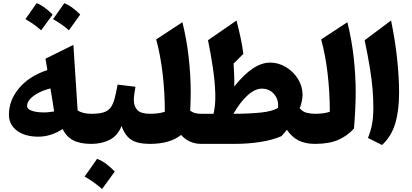

<svg xmlns="http://www.w3.org/2000/svg" viewBox="-20 -936 2680 1249"><path d="M288.1 -480.5 275.9 -554.2 457.5 -644 484.9 -218.3Q517.1 -195.8 573.7 -195.8H574.2V0H573.7Q500.5 0 456.1 -23.4Q411.6 -46.9 387.2 -96.7Q311 -46.9 229.5 -46.9Q142.1 -46.9 90.1 -86.2Q38.1 -125.5 38.1 -190.4Q38.1 -282.7 103 -361.3Q168 -439.9 288.1 -480.5ZM308.1 -360.8Q267.1 -350.6 232.4 -333Q197.8 -315.4 177 -293.2Q156.2 -271 156.2 -246.6Q156.2 -225.6 187.7 -215.1Q219.2 -204.6 267.1 -204.6Q284.2 -204.6 301.3 -206.8Q318.4 -209 332 -210.9Q325.7 -252.9 320.1 -288.1Q314.5 -323.2 308.1 -360.8ZM145.5 -811.5Q151.9 -820.8 218.3 -915.5Q265.6 -897.9 322.3 -841.3Q303.2 -814.5 284.7 -789.3Q266.1 -764.2 247.6 -738.8Q200.2 -780.8 145.5 -811.5ZM325.2 -811.5Q378.4 -885.7 398.4 -915.5Q445.8 -897.5 502 -841.3Q481 -811 428.2 -738.8Q387.7 -775.9 325.2 -811.5Z M611.3 97.2Q643.6 109.4 672.4 131.3Q701.2 153.3 726.6 179.7Q706.5 207.5 686 236.1Q665.5 264.6 644 293.5Q619.1 271.5 590.8 251Q562.5 230.5 530.3 212.4Q551.8 183.1 571.8 154.3Q591.8 125.5 611.3 97.2ZM574.2 0Q563.5 0 558.1 -8.1Q552.7 -16.1 552.7 -38.6V-157.2Q552.7 -179.7 558.1 -187.7Q563.5 -195.8 574.2 -195.8Q623 -195.8 652.3 -204.6Q681.6 -213.4 698.2 -234.6Q714.8 -255.9 724.9 -292.7Q734.9 -329.6 745.1 -385.7L861.3 -371.6Q856.9 -347.7 853.8 -325.4Q850.6 -303.2 850.6 -284.7Q850.6 -244.6 873.5 -220.2Q896.5 -195.8 955.1 -195.8H955.6V0H955.1Q875.5 0 834.2 -26.6Q793 -53.2 771 -116.7Q745.6 -53.2 693.8 -26.6Q642.1 0 574.2 0Z M1166.5 -791.5Q1193.8 -682.6 1207.3 -564.7Q1220.7 -446.8 1220.7 -332.5Q1220.7 -310.5 1219.7 -279.5Q1218.8 -248.5 1217.3 -215.8Q1236.8 -202.6 1253.9 -199.2Q1271 -195.8 1291 -195.8H1291.5V0H1291Q1247.6 0 1214.8 -15.6Q1182.1 -31.2 1157.7 -58.1Q1085.4 0 955.6 0Q944.8 0 939.5 -8.1Q934.1 -16.1 934.1 -38.6V-157.2Q934.1 -179.7 939.5 -187.7Q944.8 -195.8 955.6 -195.8Q981.4 -195.8 1006.3 -198.7Q1031.2 -201.7 1052.2 -209Q1052.2 -336.9 1037.8 -458.3Q1023.4 -579.6 996.1 -679.7Z M1736.8 -528.8Q1792 -528.8 1840.3 -499.5Q1888.7 -470.2 1918.5 -422.4Q1948.2 -374.5 1948.2 -318.8Q1948.2 -299.3 1943.4 -277.3Q1938.5 -255.4 1929.7 -231.9Q1948.2 -209.5 1974.1 -202.6Q2000 -195.8 2028.3 -195.8H2028.8V0H2028.3Q1967.8 0 1923.6 -21.5Q1879.4 -43 1846.2 -91.8Q1831.1 -71.8 1811 -50.3Q1752.4 -24.9 1673.6 -12.5Q1594.7 0 1502.9 0H1291.5Q1280.8 0 1275.4 -8.1Q1270 -16.1 1270 -38.6V-157.2Q1270 -179.7 1275.4 -187.7Q1280.8 -195.8 1291.5 -195.8H1369.1Q1382.8 -253.4 1380.4 -329.6Q1377.9 -405.8 1365 -493.9Q1352.1 -582 1333 -674.3L1518.6 -802.7Q1535.6 -734.9 1546.1 -686Q1556.6 -637.2 1563 -585.4L1499.5 -522.5Q1502 -483.9 1503.4 -445.3Q1504.9 -406.7 1503.9 -373Q1627 -528.8 1736.8 -528.8ZM1683.6 -359.4Q1638.2 -359.4 1590.1 -315.4Q1542 -271.5 1498.5 -195.8Q1596.7 -195.8 1674.6 -203.6Q1752.4 -211.4 1788.6 -234.4Q1793.9 -288.1 1763.2 -323.7Q1732.4 -359.4 1683.6 -359.4Z M2239.7 -791.5Q2267.1 -682.6 2280.5 -564.7Q2293.9 -446.8 2293.9 -332.5Q2293.9 -286.1 2290.8 -222.2Q2287.6 -158.2 2282.7 -100.1Q2241.7 -53.7 2182.1 -26.9Q2122.6 0 2028.8 0Q2018.1 0 2012.7 -8.1Q2007.3 -16.1 2007.3 -38.6V-157.2Q2007.3 -179.7 2012.7 -187.7Q2018.1 -195.8 2028.8 -195.8Q2054.7 -195.8 2079.6 -198.7Q2104.5 -201.7 2125.5 -209Q2125.5 -336.9 2111.1 -458.3Q2096.7 -579.6 2069.3 -679.7Z M2523.9 -802.7Q2551.3 -670.4 2563.7 -549.8Q2576.2 -429.2 2576.2 -333Q2576.2 -215.8 2550.8 -131.8Q2525.4 -47.9 2465.3 7.3L2373.5 -38.6Q2391.1 -80.6 2399.9 -126.2Q2408.7 -171.9 2408.7 -238.3Q2408.7 -294.4 2403.8 -354.2Q2398.9 -414.1 2386.7 -490.7Q2374.5 -567.4 2352.1 -674.3Z"/></svg>

Font: Pinar DS1 ExtraBold
Style: Regular
Weight: 800
Designer: Amin Abedi
Version: Version 3.000